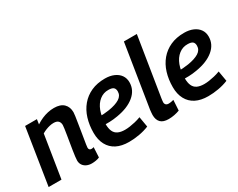

<svg xmlns="http://www.w3.org/2000/svg" viewBox="-94 -1168 1992 1606"><g transform="rotate(-30 902.0 -365.0)"><path d="M96 -541H210L203 -494Q232 -513 261 -525.5Q290 -538 319.5 -544.5Q349 -551 379 -551Q441 -551 472.5 -520.5Q504 -490 504 -438Q504 -428 500.5 -403Q497 -378 491.5 -344.5Q486 -311 480.5 -275.5Q475 -240 469.5 -207.5Q464 -175 460.5 -152Q457 -129 457 -122Q457 -110 463.5 -103.5Q470 -97 481 -97Q487 -97 493 -98Q499 -99 504 -101L499 -4Q484 3 463.5 6.5Q443 10 424 10Q396 10 374 -0.5Q352 -11 340 -29.5Q328 -48 328 -73Q328 -85 331 -109.5Q334 -134 339 -166.5Q344 -199 350 -234Q356 -269 361 -301Q366 -333 369.5 -356.5Q373 -380 373 -390Q373 -415 359 -429.5Q345 -444 314 -444Q295 -444 276 -439.5Q257 -435 238 -427.5Q219 -420 200 -409L135 0H11Z M665 -299Q689 -297 716 -299Q743 -301 769 -305Q837 -316 874.5 -339.5Q912 -363 912 -404Q912 -430 897.5 -442Q883 -454 849 -454Q802 -455 764.5 -425.5Q727 -396 707 -343Q687 -290 687 -218Q687 -175 699.5 -147.5Q712 -120 738.5 -107.5Q765 -95 806 -95Q827 -95 851.5 -98.5Q876 -102 904 -108.5Q932 -115 961 -126L978 -26Q934 -8 883.5 1Q833 10 784 10Q713 10 664 -15Q615 -40 589 -88.5Q563 -137 563 -204Q563 -278 582.5 -341.5Q602 -405 641.5 -452Q681 -499 738.5 -525Q796 -551 871 -551Q920 -551 957 -535Q994 -519 1014.5 -490Q1035 -461 1035 -421Q1035 -346 973 -294.5Q911 -243 802 -225Q762 -218 725.5 -217Q689 -216 657 -218Z M1165 -740H1290L1199 -171Q1198 -161 1196.5 -152Q1195 -143 1195 -135Q1195 -126 1198.5 -118.5Q1202 -111 1210 -106.5Q1218 -102 1231 -102Q1242 -102 1253 -104Q1264 -106 1279 -110L1273 -10Q1250 -1 1222 4.5Q1194 10 1166 10Q1114 10 1089.5 -15Q1065 -40 1065 -87Q1065 -98 1066.5 -111Q1068 -124 1069 -136Z M1430 -299Q1454 -297 1481 -299Q1508 -301 1534 -305Q1602 -316 1639.5 -339.5Q1677 -363 1677 -404Q1677 -430 1662.5 -442Q1648 -454 1614 -454Q1567 -455 1529.5 -425.5Q1492 -396 1472 -343Q1452 -290 1452 -218Q1452 -175 1464.5 -147.5Q1477 -120 1503.5 -107.5Q1530 -95 1571 -95Q1592 -95 1616.5 -98.5Q1641 -102 1669 -108.5Q1697 -115 1726 -126L1743 -26Q1699 -8 1648.5 1Q1598 10 1549 10Q1478 10 1429 -15Q1380 -40 1354 -88.5Q1328 -137 1328 -204Q1328 -278 1347.5 -341.5Q1367 -405 1406.5 -452Q1446 -499 1503.5 -525Q1561 -551 1636 -551Q1685 -551 1722 -535Q1759 -519 1779.5 -490Q1800 -461 1800 -421Q1800 -346 1738 -294.5Q1676 -243 1567 -225Q1527 -218 1490.5 -217Q1454 -216 1422 -218Z"/></g></svg>

Font: Georama ExtraCondensed Thin SemiBold
Style: Italic
Weight: 600
Italic angle: -9°
Version: Version 1.001